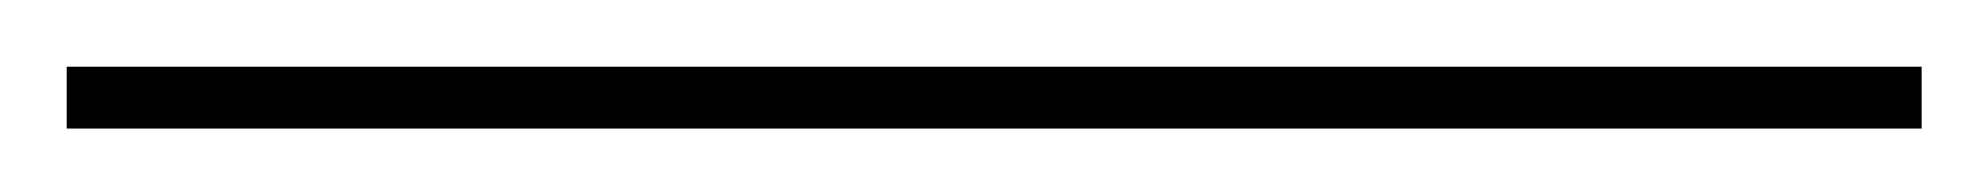

<svg xmlns="http://www.w3.org/2000/svg" viewBox="-26 120 610 59"><path d="M-5.5 159.5V140.5H564.5V159.5Z"/></svg>

Font: Bodoni Moda 11pt Black
Style: Regular
Weight: 900
Designer: Owen Earl
Foundry: indestructible type
Version: Version 2.004